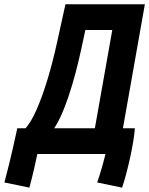

<svg xmlns="http://www.w3.org/2000/svg" viewBox="-78 -713 690 889"><path d="M357.4 -97.2 441.9 -574.2H217.3L239.3 -693.4H592.8L487.3 -97.2ZM58.1 155.8 -57.6 131.8Q-46.4 89.8 -36.1 48.1Q-25.9 6.3 -16.4 -35.6Q-6.8 -77.6 2 -119.1H546.4Q544.9 -94.2 538.8 -57.4Q532.7 -20.5 523.9 19.5Q515.1 59.6 505.4 95.7Q495.6 131.8 487.3 155.8L372.1 131.8Q387.2 86.9 397.9 48.3Q408.7 9.8 415 -22.5L456.5 0H53.7L101.1 -27.8Q90.8 19.5 80.6 65.2Q70.3 110.8 58.1 155.8ZM163.6 -106.9 35.2 -113.8Q63.5 -142.1 90.8 -204.1Q118.2 -266.1 142.8 -348.1Q167.5 -430.2 186.5 -518.1L225.1 -693.4H342.8L299.3 -490.7Q287.1 -433.1 271.7 -375.2Q256.3 -317.4 238.8 -265.1Q221.2 -212.9 202.1 -172.1Q183.1 -131.3 163.6 -106.9Z"/></svg>

Font: Cascadia Code PL
Style: Italic
Weight: 400
Italic angle: -10°
Monospace: yes
Designer: Aaron Bell
Foundry: Saja Typeworks
Version: Version 2404.023